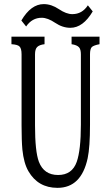

<svg xmlns="http://www.w3.org/2000/svg" viewBox="-20 -887 540 926"><path d="M106 -759.3 83 -788.1Q129.4 -867.2 190.9 -867.2Q228 -867.2 264.2 -842.8Q299.8 -818.8 328.6 -818.8Q376 -818.8 403.8 -861.3L427.2 -832Q380.4 -752.9 319.3 -752.9Q281.7 -752.9 246.1 -776.9Q210 -801.3 181.2 -801.3Q134.8 -801.3 106 -759.3ZM35.2 -673.8V-710H194.8V-673.8Q169.9 -670.9 159.2 -660.2Q148.9 -649.9 148.9 -625V-282.2Q148.9 -156.7 167.5 -106.9Q191.9 -43 260.3 -43Q327.6 -43 350.1 -106.4Q370.1 -163.6 370.1 -286.1V-625Q370.1 -648.4 361.3 -658.7Q351.6 -669.9 325.2 -673.8V-710H460V-673.8Q432.1 -668.5 422.9 -660.2Q414.1 -650.9 414.1 -625V-286.1Q414.1 -177.2 402.8 -124Q372.1 19 257.3 19Q163.6 19 117.2 -61Q94.7 -99.6 87.9 -166Q85.9 -188 85 -217Q84 -246.1 84 -282.2V-625Q84 -653.8 73.7 -663.1Q65.4 -671.9 35.2 -673.8Z"/></svg>

Font: BIZ UDMincho
Style: Regular
Weight: 400
Monospace: yes
Designer: TypeBank Co., Ltd.
Foundry: Morisawa Inc.
Version: Version 1.06